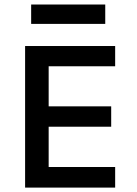

<svg xmlns="http://www.w3.org/2000/svg" viewBox="-20 -852 620 872"><path d="M94 0V-643H503V-551H201V-369H485V-276.5H201V-93.5H503V0ZM121.5 -831.5H458V-743.5H121.5Z"/></svg>

Font: Karla SemiBold
Style: Regular
Weight: 600
Designer: Jonathan Pinhorn
Version: Version 2.004; ttfautohint (v1.8.4.7-5d5b);gftools[0.9.33]